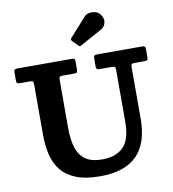

<svg xmlns="http://www.w3.org/2000/svg" viewBox="-106 -1112 1101 1222"><g transform="rotate(-10 444.0 -501.5)"><path d="M449.5 -825.5 413 -863.5Q404.5 -872.5 413 -880.5L520.5 -1000.5Q532 -1014 552.2 -1018Q572.5 -1022 592.5 -1016.5Q612.5 -1011 624 -995Q644.5 -967 638 -940.5Q631.5 -914 608 -901L467 -823.5Q457.5 -817.5 449.5 -825.5ZM635 -655H556.5Q542.5 -655 538.2 -659.5Q534 -664 534 -677.5V-722Q534 -738.5 537.8 -744.2Q541.5 -750 558 -750H846Q860 -750 864.5 -746Q869 -742 869 -727V-678Q869 -662.5 864.2 -658.8Q859.5 -655 844 -655H785.5Q768.5 -655 763.8 -651Q759 -647 759 -630V-300Q759 -139 679.5 -60.8Q600 17.5 444 17.5Q349 17.5 287.5 -7Q226 -31.5 191.2 -75.2Q156.5 -119 142.8 -177.8Q129 -236.5 129 -305V-632Q129 -648 123.2 -651.5Q117.5 -655 103 -655H42.5Q27 -655 23 -659Q19 -663 19 -678.5V-725.5Q19 -740.5 23.8 -745.2Q28.5 -750 43 -750H392Q404.5 -750 409.2 -746.2Q414 -742.5 414 -729V-678.5Q414 -663.5 409.5 -659.2Q405 -655 389.5 -655H320.5Q302 -655 298 -650.2Q294 -645.5 294 -627.5V-320Q294 -246.5 310 -194.2Q326 -142 365.2 -114Q404.5 -86 474 -86Q563 -86 611 -134.2Q659 -182.5 659 -300V-631Q659 -647 654.5 -651Q650 -655 635 -655Z"/></g></svg>

Font: Besley*
Style: Bold
Weight: 700
Designer: Owen Earl
Foundry: indestructible type*
Version: Version 2.000; ttfautohint (v1.8.3)